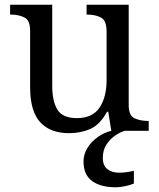

<svg xmlns="http://www.w3.org/2000/svg" viewBox="-20 -556 675 816"><path d="M273 10Q194 10 151 -36.5Q108 -83 108 -186V-426Q108 -470 83.5 -482Q59 -494 26 -494H23V-536H202V-191Q202 -126 224 -90Q246 -54 307 -54Q373 -54 403 -98.5Q433 -143 433 -216V-422Q433 -469 409 -481.5Q385 -494 351 -494H348V-536H527V-109Q527 -65 551.5 -53.5Q576 -42 609 -42H612V0H453L440 -81H435Q404 -25 363 -7.5Q322 10 273 10ZM472 240Q408 240 371.5 213.5Q335 187 335 130Q335 99 352 72Q369 45 396 26Q423 7 453 0H510Q489 6 467.5 21.5Q446 37 431.5 60Q417 83 417 115Q417 148 436.5 163Q456 178 486 178Q500 178 515.5 176Q531 174 549 170V224Q533 231 510.5 235.5Q488 240 472 240Z"/></svg>

Font: Noto Serif Dives Akuru
Style: Regular
Weight: 400
Designer: Fernando Caro
Foundry: Fernando Caro
Version: Version 2.000; ttfautohint (v1.8.4.7-5d5b)